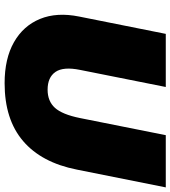

<svg xmlns="http://www.w3.org/2000/svg" viewBox="28 -768 756 853"><g transform="rotate(90 406.5 -342.0)"><path d="M350 16Q241 16 168 -25.5Q95 -67 64.5 -141.5Q34 -216 54 -315L131 -700H367L291 -319Q276 -245 300 -210Q324 -175 379 -175Q430 -175 459.5 -207.5Q489 -240 505 -319L581 -700H813L734 -305Q703 -148 607 -66Q511 16 350 16Z"/></g></svg>

Font: Montserrat Black
Style: Italic
Weight: 900
Italic angle: -11.3°
Designer: Julieta Ulanovsky
Foundry: Julieta Ulanovsky
Version: Version 9.000; ttfautohint (v1.8.4.7-5d5b)